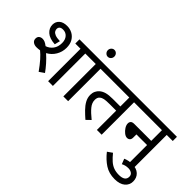

<svg xmlns="http://www.w3.org/2000/svg" viewBox="-111 -1435 2308 2308"><g transform="rotate(45 1043.0 -281.0)"><path d="M122 -189Q87 -189 63.5 -206.5Q40 -224 40 -255Q40 -284 58 -299Q76 -314 104 -314Q122 -314 141.5 -306.5Q161 -299 191 -276Q241 -292 273 -335Q305 -378 305 -443Q305 -499 275.5 -532.5Q246 -566 199 -566Q168 -566 153 -552.5Q138 -539 138 -516Q138 -501 147.5 -483.5Q157 -466 185.5 -454Q214 -442 270 -440L253 -370Q159 -376 112.5 -417.5Q66 -459 66 -517Q66 -568 101.5 -600Q137 -632 204 -632Q251 -632 292 -610.5Q333 -589 358.5 -546.5Q384 -504 384 -440Q384 -371 349.5 -312.5Q315 -254 254 -221Q299 -182 341 -134.5Q383 -87 414 -43L350 1Q299 -71 257.5 -117.5Q216 -164 179 -194Q152 -189 122 -189ZM591 -551V0H510V-551H421V-622H695V-551Z M850 -551V0H769V-551H680V-622H953V-551Z M754 -772Q754 -796 770.5 -813Q787 -830 809 -830Q832 -830 848 -813Q864 -796 864 -772Q864 -748 848 -731Q832 -714 809 -714Q787 -714 770.5 -731Q754 -748 754 -772Z M1420 -551V0H1339V-328H1230Q1169 -328 1138.5 -322Q1108 -316 1089 -299Q1065 -280 1065 -237Q1065 -188 1102 -142.5Q1139 -97 1210 -40L1156 12Q1110 -28 1070.5 -68Q1031 -108 1007.5 -151Q984 -194 984 -242Q984 -277 997.5 -305Q1011 -333 1032 -351Q1061 -376 1102 -387.5Q1143 -399 1211 -399H1339V-551H939V-622H1523V-551Z M1509 -622H2078V-551H1975V0H1894V-298H1713V-244Q1713 -216 1699 -202Q1685 -188 1662 -188Q1638 -188 1611 -209Q1584 -230 1565 -260Q1546 -290 1546 -318Q1546 -341 1559.5 -355Q1573 -369 1607 -369H1894V-551H1509Z M1816 12Q1870 -11 1928 -11Q2003 -11 2044.5 27.5Q2086 66 2086 129Q2086 190 2039.5 229Q1993 268 1907 268Q1810 268 1739.5 222Q1669 176 1609 100L1670 57Q1709 105 1744 136Q1779 167 1818.5 181.5Q1858 196 1907 196Q2013 196 2013 122Q2013 89 1988.5 73Q1964 57 1933 57Q1906 57 1884.5 62.5Q1863 68 1842 79Z"/></g></svg>

Font: Noto Sans
Style: Regular
Weight: 400
Designer: Monotype Design Team
Foundry: Monotype Imaging Inc.
Version: Version 2.007